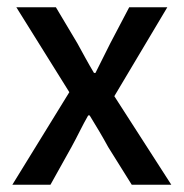

<svg xmlns="http://www.w3.org/2000/svg" viewBox="-20 -509 506 529"><path d="M14 0 171 -255 25 -489H134L193 -390Q204 -370 215.5 -349Q227 -328 239 -308H243Q253 -328 263.5 -349Q274 -370 284 -390L336 -489H441L295 -244L452 0H343L278 -104Q266 -126 253 -148Q240 -170 227 -191H223Q211 -170 200 -148Q189 -126 177 -104L119 0Z"/></svg>

Font: Assistant SemiBold
Style: Regular
Weight: 600
Designer: Hebrew By Ben Nathan, Latin by Paul Hunt
Version: Version 3.000